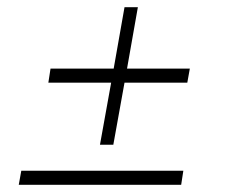

<svg xmlns="http://www.w3.org/2000/svg" viewBox="-20 -512 640 532"><path d="M325 -492H362L332 -322H506L499 -283H325L294 -111H257L288 -283H114L120 -322H295ZM32 0 39 -39H488L482 0Z"/></svg>

Font: Livvic ExtraLight
Style: Italic
Weight: 275
Italic angle: -10°
Designer: Jacques Le Bailly, Baron von Fonthausen
Version: Version 1.001; ttfautohint (v1.8.2)